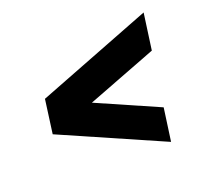

<svg xmlns="http://www.w3.org/2000/svg" viewBox="-97 -668 873 790"><g transform="rotate(-20 339.0 -273.5)"><path d="M526 -4 79 -200 99 -348 602 -543 580 -384 275 -267 546 -148Z"/></g></svg>

Font: Plus Jakarta Sans ExtraBold
Style: Italic
Weight: 800
Italic angle: -8°
Designer: Gumpita Rahayu
Foundry: Tokotype
Version: Version 2.071; ttfautohint (v1.8.4.7-5d5b);gftools[0.9.29]